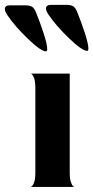

<svg xmlns="http://www.w3.org/2000/svg" viewBox="-79 -772 385 793"><path d="M194 -752Q214 -752 223.5 -746Q233 -740 240 -722Q256 -683 271 -637Q286 -591 286 -572Q286 -562 281 -562Q260 -562 206 -614Q152 -666 121 -712Q111 -727 111 -737Q111 -752 133 -752ZM24 -750Q44 -750 53.5 -744Q63 -738 70 -720Q86 -681 101 -635Q116 -589 116 -570Q116 -560 111 -560Q90 -560 36 -612Q-18 -664 -49 -710Q-59 -725 -59 -735Q-59 -750 -37 -750ZM229 0H46Q46 2 52 -2.5Q58 -7 62.5 -20.5Q67 -34 67 -60V-408Q67 -434 62.5 -447.5Q58 -461 52.5 -465.5Q47 -470 47 -468H209V-60Q209 -34 213.5 -20.5Q218 -7 223.5 -2.5Q229 2 229 0Z"/></svg>

Font: Red Rose Bold
Style: Regular
Weight: 700
Designer: jaikishan Patel
Version: Version 1.000